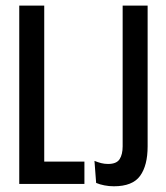

<svg xmlns="http://www.w3.org/2000/svg" viewBox="-20 -659 595 688"><path d="M138.5 0H49V-639H138.5ZM102.5 -80H282.5V0H102.5ZM388 8.5Q370.5 8.5 354 5.2Q337.5 2 324.5 -3.5L318.5 -82.5Q331 -77.5 342.5 -74.5Q354 -71.5 367.5 -71.5Q397.5 -71.5 408.5 -88.5Q419.5 -105.5 419.5 -134.5V-639H509V-134.5Q509 -66 482 -28.8Q455 8.5 388 8.5Z"/></svg>

Font: Anek Latin Condensed Medium
Style: Regular
Weight: 500
Width: 3
Designer: Yesha Goshar
Foundry: Ek Type
Version: Version 1.003